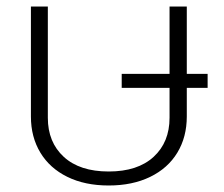

<svg xmlns="http://www.w3.org/2000/svg" viewBox="-20 -555 688 590"><path d="M75 -197V-535H127V-193Q127 -118 176 -73Q225 -28 314 -28Q403 -28 452 -73Q501 -118 501 -193V-285H354V-328H501V-535H554V-328H618V-285H554V-197Q554 -134 525 -86Q496 -38 441.5 -11.5Q387 15 314 15Q241 15 187 -11.5Q133 -38 104 -86Q75 -134 75 -197Z"/></svg>

Font: Prompt ExtraLight
Style: Regular
Weight: 275
Designer: Katatrad Team
Foundry: CadsonDemak
Version: Version 1.001